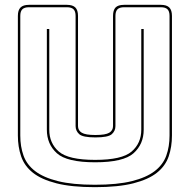

<svg xmlns="http://www.w3.org/2000/svg" viewBox="-20 -750 786 795"><path d="M692 -684V-189Q692 -142 678.5 -102.5Q665 -63 630 -35Q595 -7 532.5 9Q470 25 373 25Q276 25 213.5 9Q151 -7 116 -35Q81 -63 67.5 -102.5Q54 -142 54 -189V-684Q54 -708 65 -719Q76 -730 100 -730H257Q281 -730 292 -719Q303 -708 303 -684V-228Q303 -210 318.5 -200.5Q334 -191 375 -191Q417 -191 432.5 -200.5Q448 -210 448 -228V-684Q448 -708 458.5 -719Q469 -730 494 -730H646Q670 -730 681 -719Q692 -708 692 -684ZM682 -189V-684Q682 -703 673.5 -711.5Q665 -720 646 -720H494Q475 -720 466.5 -711.5Q458 -703 458 -684V-228Q458 -208 443 -194.5Q428 -181 375 -181Q323 -181 308 -194.5Q293 -208 293 -228V-684Q293 -703 284.5 -711.5Q276 -720 257 -720H100Q81 -720 72.5 -711.5Q64 -703 64 -684V-189Q64 -143 77.5 -105.5Q91 -68 125.5 -41.5Q160 -15 220 0Q280 15 373 15Q466 15 526 0Q586 -15 620.5 -41.5Q655 -68 668.5 -105.5Q682 -143 682 -189ZM174 -630H184V-213Q184 -157 223.5 -122.5Q263 -88 374 -88Q485 -88 525 -122.5Q565 -157 565 -213V-630H575V-213Q575 -153 533 -115.5Q491 -78 374 -78Q257 -78 215.5 -115.5Q174 -153 174 -213Z"/></svg>

Font: Bungee Outline
Style: Regular
Weight: 400
Designer: David Jonathan Ross
Foundry: David Jonathan Ross
Version: Version 1.001;PS 1.0;hotconv 1.0.72;makeotf.lib2.5.5900